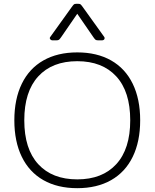

<svg xmlns="http://www.w3.org/2000/svg" viewBox="-20 -969 808 1004"><path d="M243 -776 355 -932Q363 -943 366.5 -946Q370 -949 378 -949H390Q398 -949 401.5 -946Q405 -943 413 -932L525 -776Q527 -774 527 -769Q527 -764 523 -761Q519 -758 513 -758H494Q483 -758 479 -761.5Q475 -765 468 -775L384 -897L300 -775Q293 -765 289 -761.5Q285 -758 274 -758H255Q247 -758 242.5 -764Q238 -770 243 -776ZM55 -340Q55 -451 94 -531Q133 -611 207 -653Q281 -695 384 -695Q487 -695 561 -653Q635 -611 674 -531Q713 -451 713 -340Q713 -229 674 -149Q635 -69 561 -27Q487 15 384 15Q281 15 207 -27Q133 -69 94 -149Q55 -229 55 -340ZM661 -340Q661 -490 588 -569.5Q515 -649 384 -649Q253 -649 180 -569.5Q107 -490 107 -340Q107 -190 180 -110.5Q253 -31 384 -31Q515 -31 588 -110.5Q661 -190 661 -340Z"/></svg>

Font: Mitr ExtraLight
Style: Regular
Weight: 250
Designer: Thanarat Vachiruckul
Foundry: Cadson Demak Co.,Ltd.
Version: Version 1.000